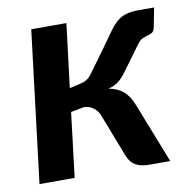

<svg xmlns="http://www.w3.org/2000/svg" viewBox="-64 -577 634 640"><g transform="rotate(-10 253.0 -257.0)"><path d="M310.5 -413 253 -334C249.3 -329 245.9 -324.9 242.8 -321.8C239.6 -318.6 236.2 -315.9 232.5 -313.8C228.8 -311.6 224.7 -309.8 220 -308.2C215.3 -306.8 209.8 -305.3 203.5 -304L174.5 -297.5L201 -513H82L19.5 0H138.5L165 -218.5L209.5 -227C221.8 -227 232.9 -223.1 242.8 -215.2C252.6 -207.4 259.5 -197.3 263.5 -185L319.5 -40.5C322.5 -33.8 326 -28 330 -23C334 -18 338.8 -13.8 344.5 -10.5C350.2 -7.2 356.8 -4.6 364.2 -2.8C371.8 -0.9 380.8 0 391.5 0H462L382.5 -202.5C374.5 -223.5 364.2 -239.6 351.5 -250.8C338.8 -261.9 322 -269.5 301 -273.5C315.7 -276.8 327.8 -282.5 337.5 -290.5C347.2 -298.5 357 -309.7 367 -324L423.5 -401C430.2 -410.3 436.8 -416.4 443.5 -419.2C450.2 -422.1 456.3 -424.2 462 -425.8C467.7 -427.2 472.6 -429.4 476.8 -432.2C480.9 -435.1 483.8 -441 485.5 -450L498 -513.5H446.5C428.5 -513.5 413.8 -511.8 402.2 -508.2C390.8 -504.8 380.4 -499 371.2 -491C362.1 -483 352.9 -472.6 343.8 -459.8C334.6 -446.9 323.5 -431.3 310.5 -413Z"/></g></svg>

Font: Lato
Style: Bold Italic
Weight: 700
Italic angle: -7°
Designer: Lukasz Dziedzic
Foundry: tyPoland Lukasz Dziedzic
Version: Version 2.007; 2014-02-27